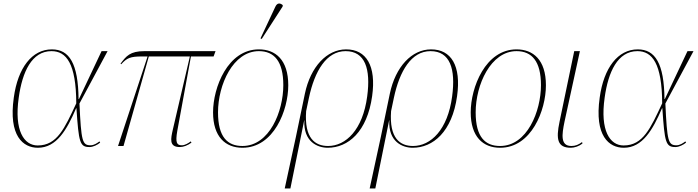

<svg xmlns="http://www.w3.org/2000/svg" viewBox="-20 -825 3945 1085"><path d="M194 10C300 10 358 -92 410 -213H412C425 -19 431 6 486 6C506 6 530 -6 546 -19L542 -26C529 -16 511 -4 492 -4C445 -4 439 -26 429 -240L588 -536H554L426 -265H424C422 -466 372 -546 273 -546C161 -546 81 -442 58 -274C27 -56 111 10 194 10ZM193 -3C116 -3 59 -86 86 -274C106 -418 159 -536 271 -536C355 -536 410 -466 411 -241C345 -100 303 -3 193 -3Z M647 0H678L821 -506H1053L957 -94C945 -41 934 6 996 6C1017 6 1040 -3 1062 -19L1058 -26C1045 -16 1025 -4 1008 -4C979 -4 970 -18 982 -86L1059 -506H1187L1198 -536H796C715 -536 693 -508 661 -465L665 -462C697 -497 715 -506 783 -506H814Z M1459 -605 1577 -788 1578 -796C1564 -808 1547 -811 1536 -787L1452 -608ZM1350 10C1528 10 1609 -203 1609 -343C1609 -488 1536 -546 1443 -546C1267 -546 1184 -331 1184 -190C1184 -53 1253 10 1350 10ZM1350 0C1266 0 1212 -50 1212 -190C1212 -346 1297 -536 1443 -536C1530 -536 1581 -478 1581 -344C1581 -196 1503 0 1350 0Z M1589 240H1621L1699 -145H1700C1694 -24 1774 10 1832 10C1947 10 2055 -80 2083 -282C2107 -453 2050 -546 1936 -546C1827 -546 1735 -448 1703 -296L1652 -51ZM1834 0C1760 0 1699 -44 1710 -197L1726 -273C1758 -423 1824 -536 1933 -536C2043 -536 2076 -436 2055 -280C2030 -91 1934 0 1834 0Z M2069 240H2101L2179 -145H2180C2174 -24 2254 10 2312 10C2427 10 2535 -80 2563 -282C2587 -453 2530 -546 2416 -546C2307 -546 2215 -448 2183 -296L2132 -51ZM2314 0C2240 0 2179 -44 2190 -197L2206 -273C2238 -423 2304 -536 2413 -536C2523 -536 2556 -436 2535 -280C2510 -91 2414 0 2314 0Z M2806 10C2984 10 3065 -203 3065 -343C3065 -488 2992 -546 2899 -546C2723 -546 2640 -331 2640 -190C2640 -53 2709 10 2806 10ZM2806 0C2722 0 2668 -50 2668 -190C2668 -346 2753 -536 2899 -536C2986 -536 3037 -478 3037 -344C3037 -196 2959 0 2806 0Z M3206 10C3225 10 3253 2 3272 -15L3269 -22C3250 -8 3233 0 3209 0C3146 0 3155 -64 3170 -137L3257 -536H3225L3142 -137C3121 -38 3130 10 3206 10Z M3505 10C3611 10 3669 -92 3721 -213H3723C3736 -19 3742 6 3797 6C3817 6 3841 -6 3857 -19L3853 -26C3840 -16 3822 -4 3803 -4C3756 -4 3750 -26 3740 -240L3899 -536H3865L3737 -265H3735C3733 -466 3683 -546 3584 -546C3472 -546 3392 -442 3369 -274C3338 -56 3422 10 3505 10ZM3504 -3C3427 -3 3370 -86 3397 -274C3417 -418 3470 -536 3582 -536C3666 -536 3721 -466 3722 -241C3656 -100 3614 -3 3504 -3Z"/></svg>

Font: Noto Serif Display Thin
Style: Italic
Weight: 100
Italic angle: -12°
Designer: Monotype Design Team
Foundry: Monotype Imaging Inc.
Version: Version 2.009